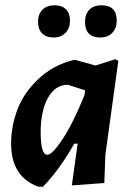

<svg xmlns="http://www.w3.org/2000/svg" viewBox="-20 -698 501 727"><path d="M187 -678Q214 -678 229.5 -663Q245 -648 245 -620Q245 -591 228 -573.5Q211 -556 183 -556Q155 -556 139.5 -571.5Q124 -587 124 -615Q124 -645 141 -661.5Q158 -678 187 -678ZM364 -678Q422 -678 422 -620Q422 -591 405 -573.5Q388 -556 360 -556Q302 -556 302 -615Q302 -645 318.5 -661.5Q335 -678 364 -678ZM259 -471H265L342 -450L417 -474L428 -467L379 -112L375 -5L252 4L274 -154H261Q208 -59 143 9H125Q22 -29 22 -154Q22 -221 46.5 -284.5Q71 -348 126.5 -400Q182 -452 259 -471ZM134 -197Q134 -112 159 -112Q178 -112 217.5 -172Q257 -232 300 -338L302 -354V-356L237 -377Q189 -377 161.5 -327.5Q134 -278 134 -197Z"/></svg>

Font: Alegreya Sans
Style: Bold Italic
Weight: 700
Italic angle: -7°
Designer: Juan Pablo del Peral
Foundry: Huerta Tipografica
Version: Version 2.007